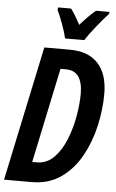

<svg xmlns="http://www.w3.org/2000/svg" viewBox="-63 -972 615 1014"><g transform="rotate(5 244.0 -465.5)"><path d="M356 -771Q373 -799 411.5 -847Q450 -895 474 -920L476 -931H404Q387 -917 366 -896Q345 -875 322 -849Q295 -901 272 -931H204L201 -919Q215 -890 231.5 -845Q248 -800 254 -771ZM144 0Q235 0 300 -46Q365 -92 406 -166.5Q447 -241 466.5 -328Q486 -415 486 -497Q486 -602 434.5 -658Q383 -714 285 -714H149L-2 0ZM244 -609H273Q362 -609 362 -486Q362 -433 350.5 -367.5Q339 -302 315 -242.5Q291 -183 253 -144.5Q215 -106 161 -106H138Z"/></g></svg>

Font: Noto Sans Display Condensed
Style: Bold Italic
Weight: 700
Width: 3
Designer: Monotype Design team
Foundry: Monotype Imaging Inc.
Version: 1.000